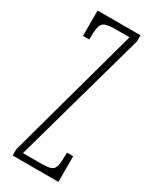

<svg xmlns="http://www.w3.org/2000/svg" viewBox="-184 -750 646 800"><g transform="rotate(30 139.5 -350.0)"><path d="M29 0V-30L204.5 -670H143.5Q105.5 -670 88.8 -664Q72 -658 67.8 -638.2Q63.5 -618.5 63.5 -578H33.5V-700H240V-671L61 -30H148Q182.5 -30 197.2 -36.5Q212 -43 215.5 -63Q219 -83 219 -123.5H249V0Z"/></g></svg>

Font: Imbue Thin
Style: Regular
Weight: 100
Designer: Tyler Finck
Foundry: Etcetera Type Company
Version: Version 1.102